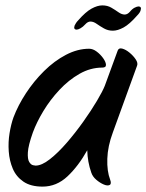

<svg xmlns="http://www.w3.org/2000/svg" viewBox="-20 -654 543 713"><path d="M360 -403Q316 -403 275.5 -380Q235 -357 200.5 -320Q166 -283 141 -241.5Q116 -200 102 -162Q85 -114 83.5 -88.5Q82 -63 88.5 -52.5Q95 -42 103 -40.5Q111 -39 112 -39Q135 -39 165.5 -63Q196 -87 228 -124Q260 -161 289.5 -202.5Q319 -244 340 -279.5Q361 -315 369 -335L417 -466Q421 -477 434 -473.5Q447 -470 461 -458.5Q475 -447 484 -433.5Q493 -420 489 -410L399 -162Q380 -111 378.5 -64.5Q377 -18 389 13Q395 29 387 33Q379 37 365 31Q351 25 337.5 13.5Q324 2 319 -13Q305 -53 304 -96Q271 -37 230.5 1Q190 39 138 39Q94 39 67 20.5Q40 2 27.5 -27.5Q15 -57 12.5 -91.5Q10 -126 15.5 -159.5Q21 -193 30 -218Q47 -263 76.5 -308Q106 -353 144 -390.5Q182 -428 225 -450.5Q268 -473 311 -473Q325 -473 339 -462.5Q353 -452 363 -438Q373 -424 373.5 -413.5Q374 -403 360 -403ZM270 -578Q298 -610 320 -622Q342 -634 360 -634Q379 -634 393.5 -625.5Q408 -617 420 -608.5Q432 -600 443 -600Q453 -600 462 -610Q471 -621 480 -625.5Q489 -630 494 -630Q507 -630 502 -615Q501 -611 497.5 -606Q494 -601 489 -596Q461 -564 439 -552Q417 -540 399 -540Q381 -540 366 -548.5Q351 -557 339 -565.5Q327 -574 316 -574Q306 -574 297 -564Q288 -554 279 -549Q270 -544 265 -544Q252 -544 257 -559Q259 -563 262 -568Q265 -573 270 -578Z"/></svg>

Font: Story Script
Style: Regular
Weight: 400
Designer: Lana Roulhac, Ben Buysse
Version: Version 1.000; ttfautohint (v1.8.4.7-5d5b)